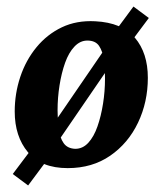

<svg xmlns="http://www.w3.org/2000/svg" viewBox="-20 -501 497 587"><path d="M66 66 19 31 80 -50 105 -66 314 -371 323 -393 388 -481 435 -446 376 -367 351 -351 142 -46 133 -24ZM210 -46Q233 -46 250 -64.5Q267 -83 278 -114.5Q289 -146 295 -184Q301 -222 301 -260Q301 -291 297.5 -317.5Q294 -344 283 -360.5Q272 -377 247 -377Q225 -377 207.5 -358.5Q190 -340 179 -309Q168 -278 162 -240Q156 -202 156 -164Q156 -133 159.5 -106.5Q163 -80 174.5 -63.5Q186 -47 210 -46ZM187 13Q106 13 65.5 -35.5Q25 -84 25 -160Q25 -215 42 -266Q59 -317 91.5 -356.5Q124 -396 169 -417.5Q214 -439 271 -436Q353 -432 392.5 -385.5Q432 -339 432 -263Q432 -189 402 -126Q372 -63 317 -25Q262 13 187 13Z"/></svg>

Font: Rasa
Style: Bold Italic
Weight: 700
Italic angle: -7.10001°
Designer: Anna Giedrys (Yrsa+Rasa design), David Brezina (Yrsa art-direction, Rasa art-direction, design)
Foundry: Rosetta Type Foundry
Version: Version 2.004